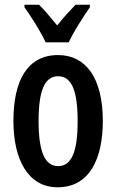

<svg xmlns="http://www.w3.org/2000/svg" viewBox="-20 -786 494 816"><path d="M362 -766H301C273 -737 254 -716 223 -678C195 -712 168 -744 146 -766H84V-755C115 -712 155 -648 174 -606H272C292 -650 334 -715 362 -755ZM417 -272C417 -454 345 -552 227 -552C96 -552 37 -443 37 -272C37 -110 98 10 225 10C361 10 417 -112 417 -272ZM144 -271C144 -399 169 -462 227 -462C285 -462 310 -399 310 -272C310 -143 285 -80 227 -80C169 -80 144 -145 144 -271Z"/></svg>

Font: Noto Sans Display Condensed Medium
Style: Regular
Weight: 500
Width: 3
Designer: Monotype Design Team
Foundry: Monotype Imaging Inc.
Version: Version 1.900